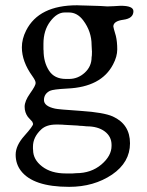

<svg xmlns="http://www.w3.org/2000/svg" viewBox="-20 -495 570 742"><path d="M335 -300.8 334 -320.8Q334 -373 301.8 -416Q278.8 -446.8 246.6 -446.8H230Q200.2 -446.8 174.1 -412.1Q147.9 -377.4 147.9 -325.7V-304.2L148.4 -299.8Q148.4 -254.9 169.2 -222.4Q189.9 -189.9 234.9 -189.9H246.6Q281.2 -189.9 307.6 -214.1Q334 -238.3 334 -273.9L334.5 -277.3L335 -281.2L335.4 -296.4ZM197.3 -13.7Q159.7 -13.7 139.6 4.9Q107.4 34.7 107.4 71.8V80.6L107.9 84.5Q107.9 121.6 142.8 148.4Q177.7 175.3 233.9 175.3H260.7Q270.5 174.3 274.4 174.3Q332 174.3 371.6 140.9Q411.1 107.4 411.1 68.8V64.9Q411.1 32.7 384.8 12.9Q358.4 -6.8 314.9 -6.8Q297.4 -8.8 288.6 -8.8L279.8 -9.8L227.1 -12.7L222.7 -13.2L205.6 -13.7ZM357.9 -472.2 370.6 -471.7 395 -470.2Q403.3 -470.2 420.9 -471.2L446.3 -472.7Q495.6 -472.7 495.6 -451.7Q495.6 -423.8 456.8 -418.7Q418 -413.6 418 -392.6L420.4 -381.8L427.7 -356.4Q433.1 -334 433.1 -304.2Q433.1 -276.4 417 -246.1Q371.6 -158.7 240.2 -152.8Q185.1 -149.9 172.9 -144Q149.9 -132.3 149.9 -108.4Q149.9 -84.5 192.9 -75.2Q204.6 -72.3 293 -66.4Q380.9 -60.5 416 -44.9Q482.4 -14.6 482.4 58.8Q482.4 132.3 413.1 179.7Q342.8 227.1 247.1 227.1Q107.9 227.1 60.5 164.6Q40.5 138.2 40.5 102.8Q40.5 67.4 74.2 29.8Q107.9 -7.8 107.9 -16.1L105 -24.4L87.9 -43Q75.2 -60.5 75.2 -82.5Q75.2 -104.5 96.4 -134.3Q117.7 -164.1 117.7 -173.8Q118.2 -182.6 105.5 -200.2Q64.5 -256.8 64.5 -312Q64.5 -344.7 81.1 -377.4Q130.4 -474.6 277.8 -474.6L291.5 -474.1Q305.2 -473.6 312 -473.6Q318.8 -473.6 357.9 -472.2Z"/></svg>

Font: Averia Serif Libre Light
Style: Regular
Weight: 300
Version: Version 1.002